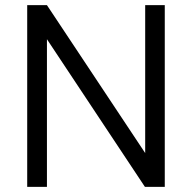

<svg xmlns="http://www.w3.org/2000/svg" viewBox="-20 -731 752 751"><path d="M624.5 -710.9V0H546.9L163.6 -577.6V0H86.4V-710.9H163.6L547.9 -132.3V-710.9Z"/></svg>

Font: Vazirmatn RD UI Light
Style: Regular
Weight: 300
Designer: Saber Rastikerdar
Foundry: Saber Rastikerdar
Version: Version 33.003